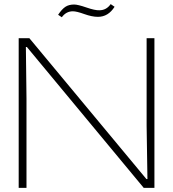

<svg xmlns="http://www.w3.org/2000/svg" viewBox="-20 -915 843 935"><path d="M457 -833Q428 -833 390.5 -846.5Q353 -860 335 -860Q302 -860 281 -831L263 -843Q281 -870 298 -881.5Q315 -893 341 -893Q359 -893 401 -878.5Q443 -864 464 -865Q498 -865 519 -895L538 -882Q507 -833 457 -833ZM71 0V-729H123L693 -43H698L694 -303V-729H732V0H680L111 -686H106L109 -436V0Z"/></svg>

Font: Mona Sans Expanded ExtraLight
Style: Regular
Weight: 200
Width: 7
Designer: Deni Anggara
Foundry: GitHub
Version: Version 1.001;gftools[0.9.33]